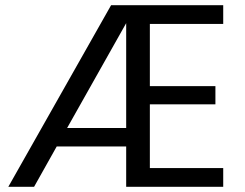

<svg xmlns="http://www.w3.org/2000/svg" viewBox="-20 -718 940 738"><path d="M238 -226H465V-629ZM556 -626V-387H808V-317H556V-72H838V0H465V-155H198L111 0H12L407 -698H838V-626Z"/></svg>

Font: Poppins
Style: Regular
Weight: 400
Designer: Ninad Kale (Devanagari), Jonny Pinhorn (Latin)
Foundry: Indian Type Foundry
Version: Version 3.002 2017